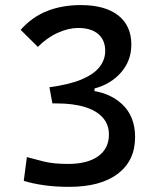

<svg xmlns="http://www.w3.org/2000/svg" viewBox="-20 -723 626 753"><path d="M251 9.8Q197.3 9.8 152.6 3.4Q107.9 -2.9 73.2 -13.7L85.4 -106.9Q115.2 -98.6 152.6 -89.4Q189.9 -80.1 247.1 -80.1Q323.2 -80.1 365.2 -110.4Q407.2 -140.6 407.2 -195.3Q407.2 -234.4 383.1 -261.7Q358.9 -289.1 313 -303.2Q267.1 -317.4 201.2 -317.4H185.5L173.8 -380.9L323.2 -369.1Q406.2 -362.8 458 -315.2Q509.8 -267.6 509.8 -185.5Q509.8 -92.8 442.1 -41.5Q374.5 9.8 251 9.8ZM185.5 -317.4 173.8 -380.9Q251 -391.1 299.1 -411.1Q347.2 -431.2 369.9 -459.7Q392.6 -488.3 392.6 -523.4Q392.6 -565.9 365 -589.6Q337.4 -613.3 286.1 -613.3Q249 -613.3 207.3 -594.7Q165.5 -576.2 128.4 -539.1L61 -606Q106 -656.7 165 -679.9Q224.1 -703.1 296.9 -703.1Q391.6 -703.1 443.4 -662.8Q495.1 -622.6 495.1 -547.9Q495.1 -485.4 455.1 -439.2Q415 -393.1 350.6 -376V-317.4Z"/></svg>

Font: Cascadia Mono PL
Style: Regular
Weight: 400
Monospace: yes
Designer: Aaron Bell
Foundry: Saja Typeworks
Version: Version 2102.003